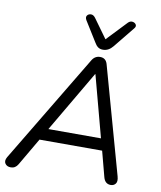

<svg xmlns="http://www.w3.org/2000/svg" viewBox="-100 -1025 930 1111"><g transform="rotate(10 364.5 -469.5)"><path d="M40 7Q17 7 6.5 -8.5Q-4 -24 9 -47L391 -683Q408 -712 439 -712Q472 -712 482 -679L658 -49Q666 -20 655.5 -6.5Q645 7 627 7Q593 7 583 -32L544 -180H176L82 -19Q67 7 40 7ZM427 -609 216 -249H525L429 -609ZM447 -756Q429 -756 417.5 -764.5Q406 -773 397 -789L323 -908Q314 -924 321.5 -934.5Q329 -945 343.5 -945.5Q358 -946 370 -930L451 -818L562 -935Q574 -947 588 -945Q602 -943 608.5 -932.5Q615 -922 604 -909L505 -787Q480 -756 447 -756Z"/></g></svg>

Font: Nunito
Style: Italic
Weight: 400
Italic angle: -9°
Designer: Vernon Adams
Foundry: Vernon Adams
Version: Version 3.601; ttfautohint (v1.8.2.53-6de2)